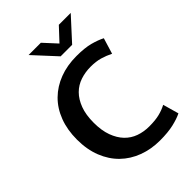

<svg xmlns="http://www.w3.org/2000/svg" viewBox="-242 -935 1050 1050"><g transform="rotate(-45 283.0 -409.5)"><path d="M372 -86Q419 -86 451 -94Q483 -102 509 -116L535 -24Q507 -10 464 0Q421 10 359 10Q291 10 232.5 -12Q174 -34 131.5 -75.5Q89 -117 65 -177.5Q41 -238 41 -315Q41 -390 64 -450.5Q87 -511 129.5 -553Q172 -595 231 -617.5Q290 -640 362 -640Q426 -640 467 -629Q508 -618 537 -603L509 -511Q479 -526 448 -535Q417 -544 376 -544Q334 -544 296.5 -531.5Q259 -519 231.5 -491.5Q204 -464 187.5 -420.5Q171 -377 171 -315Q171 -255 187 -211.5Q203 -168 230 -140Q257 -112 293.5 -99Q330 -86 372 -86ZM181 -829H276L345 -754L415 -829H507L389 -700H300Z"/></g></svg>

Font: Mukta Malar SemiBold
Style: Regular
Weight: 600
Designer: Aadarsh Rajan, Girish Dalvi, Yashodeep Gholap
Foundry: Ek Type
Version: Version 2.538;PS 1.000;hotconv 16.6.51;makeotf.lib2.5.65220;